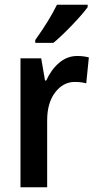

<svg xmlns="http://www.w3.org/2000/svg" viewBox="-20 -786 405 806"><path d="M353 -545 342 -436Q323 -442 294 -442Q245 -442 211.5 -398Q178 -354 178 -281V0H66V-541H153L169 -448H174Q195 -494 228.5 -522.5Q262 -551 304 -551Q331 -551 353 -545ZM348 -756Q327 -727 282.5 -680.5Q238 -634 204 -606H128V-618Q188 -702 219 -766H348Z"/></svg>

Font: Noto Sans Display Medium Narrow
Style: Regular
Weight: 500
Width: 4
Designer: Monotype Design team
Foundry: Monotype Imaging Inc.
Version: Version 1.000